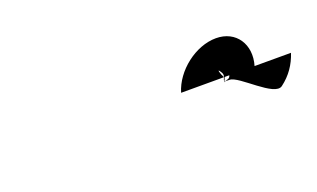

<svg xmlns="http://www.w3.org/2000/svg" viewBox="-31 -912 507 307"><g transform="rotate(-20 222.5 -759.0)"><path d="M258 -751H331C329 -746 326 -744 338 -744C354 -744 397 -694 413 -706C429 -718 439 -733 445 -751H383C393 -785 374 -814 340 -814C305 -814 268 -785 258 -751ZM329 -761C332 -757 332 -754 331 -751C327 -758 324 -769 329 -761ZM332 -751H340C338 -744 334 -747 329 -743Z"/></g></svg>

Font: bitstorm
Style: sucnobl
Weight: 400
Version: Version 0.2